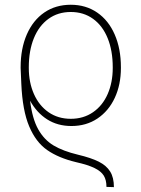

<svg xmlns="http://www.w3.org/2000/svg" viewBox="-20 -558 591 804"><path d="M298.8 121.1Q225.1 103.5 177.5 70.3Q129.9 37.1 102.1 -29.1Q74.2 -95.2 69.3 -206.1L66.4 -272.9V-273.4V-276.4Q66.4 -354.5 92.3 -413.8Q118.2 -473.1 165.5 -505.6Q212.9 -538.1 276.4 -538.1Q339.4 -538.1 387 -505.4Q434.6 -472.7 460.4 -413.3Q486.3 -354 486.3 -276.4V-273.4Q486.3 -203.6 460.7 -148.4Q435.1 -93.3 388.2 -61.8Q341.3 -30.3 279.3 -30.3Q221.2 -30.3 177.5 -58.1Q133.8 -85.9 106 -136.2Q115.2 -61 139.9 -16.8Q164.6 27.3 204.1 51Q243.7 74.7 306.6 89.8Q361.8 103 393.8 119.1Q425.8 135.3 441.4 160.4Q457 185.5 457 225.6L425.8 224.6Q425.8 195.8 414.6 177.5Q403.3 159.2 376 145.8Q348.6 132.3 298.8 121.1ZM452.1 -273.4V-276.4Q452.1 -345.7 430.9 -397.9Q409.7 -450.2 369.9 -479Q330.1 -507.8 276.4 -507.8Q222.7 -507.8 182.9 -479Q143.1 -450.2 121.8 -397.9Q100.6 -345.7 100.6 -276.4V-273.4Q100.6 -212.9 122.1 -164.3Q143.6 -115.7 183.3 -88.1Q223.1 -60.5 276.4 -60.5Q329.6 -60.5 369.6 -88.1Q409.7 -115.7 430.9 -164.3Q452.1 -212.9 452.1 -273.4Z"/></svg>

Font: Pretendard GOV Thin
Style: Regular
Weight: 100
Designer: Base glyphs from Inter by Rasmus Andersson; Hangeul glyphs from Noto Sans CJK(Source Han Sans) by Jang Soo-young and Kan
Foundry: Kil Hyung-jin
Version: Version 1.309